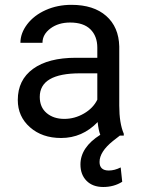

<svg xmlns="http://www.w3.org/2000/svg" viewBox="-20 -558 584 790"><path d="M392.6 -3.4Q385.3 -22 381.8 -55.7Q318.8 9.8 231.4 9.8Q153.3 9.8 103.3 -34.4Q53.2 -78.6 53.2 -146.5Q53.2 -229 116 -274.7Q178.7 -320.3 292.5 -320.3H380.4V-361.8Q380.4 -409.2 352.1 -437.3Q323.7 -465.3 268.6 -465.3Q220.2 -465.3 187.5 -440.9Q154.8 -416.5 154.8 -381.8H64Q64 -421.4 92 -458.3Q120.1 -495.1 168.2 -516.6Q216.3 -538.1 273.9 -538.1Q365.2 -538.1 417 -492.4Q468.8 -446.8 470.7 -366.7V-123.5Q470.7 -50.8 489.3 -7.8V0H473.1L444.8 22Q389.6 66.4 389.6 108.4Q389.6 143.6 427.7 143.6Q451.2 143.6 476.6 130.9L482.9 189.9Q448.7 211.4 404.8 211.4Q361.3 211.4 336.2 186Q311 160.6 311 118.7Q311 48.3 392.6 -3.4ZM244.6 -68.8Q287.1 -68.8 325.2 -90.8Q363.3 -112.8 380.4 -147.9V-256.3H309.6Q143.6 -256.3 143.6 -159.2Q143.6 -116.7 171.9 -92.8Q200.2 -68.8 244.6 -68.8Z"/></svg>

Font: Roboto-ThirdPerson-AD3FC
Style: ThirdPerson-AD3FC
Weight: 400
Designer: Google
Version: Version 2.137; 2017